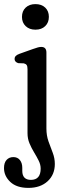

<svg xmlns="http://www.w3.org/2000/svg" viewBox="-58 -669 308 935"><path d="M114.5 -524.5Q85 -524.5 67 -541.8Q49 -559 49 -586.5Q49 -615 67 -632Q85 -649 114.5 -649Q144.5 -649 162.2 -632Q180 -615 180 -587Q180 -559 162.2 -541.8Q144.5 -524.5 114.5 -524.5ZM168 -43.5Q168 -9 178.2 19.8Q188.5 48.5 198.8 75Q209 101.5 209 129.5Q209 181.5 173.8 213.8Q138.5 246 80.5 246Q23 246 -7.8 217Q-38.5 188 -38.5 149.5Q-38.5 123.5 -26 109.8Q-13.5 96 7 96Q27.5 96 39 110.5Q50.5 125 50.5 148.5V163Q50.5 207 93 207Q140 206.5 140 152Q140 132.5 130.2 113Q120.5 93.5 108 73Q95.5 52.5 85.8 29.5Q76 6.5 76 -20.5V-331.5Q76 -346 72 -352Q68 -358 58 -360.5L30.5 -361.5Q13 -367.5 13 -382Q13 -390.5 18.2 -396.2Q23.5 -402 37 -407L101.5 -430Q118 -436 126.8 -438.2Q135.5 -440.5 143 -440.5Q168 -440.5 168 -413Z"/></svg>

Font: Fraunces 144pt S100
Style: Regular
Weight: 400
Version: Version 1.000; ttfautohint (v1.8.3)